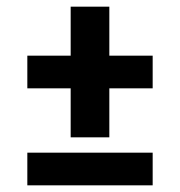

<svg xmlns="http://www.w3.org/2000/svg" viewBox="-20 -556 540 576"><path d="M308 -144H192V-291H62V-389H192V-536H308V-389H438V-291H308ZM62 0V-98H438V0Z"/></svg>

Font: Iosevka Curly Slab Extrabold
Style: Regular
Weight: 800
Monospace: yes
Designer: Belleve Invis
Foundry: Belleve Invis
Version: Version 22.1.2; ttfautohint (v1.8.4)